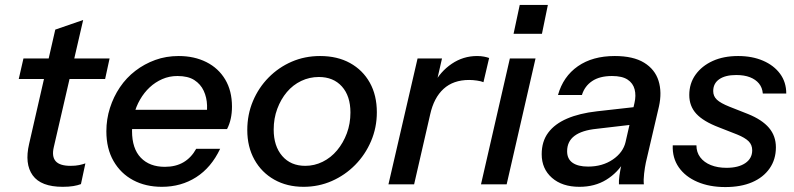

<svg xmlns="http://www.w3.org/2000/svg" viewBox="-20 -747 3216 778"><path d="M234 10Q146 10 112.5 -36.5Q79 -83 98 -164L204 -627L317 -666L198 -151Q189 -113 205.5 -94Q222 -75 266 -75Q286 -75 300.5 -78Q315 -81 326 -85L308 -1Q295 4 277 7Q259 10 234 10ZM56 -427 75 -510H424L406 -427Z M636 10Q570 10 519.5 -17Q469 -44 440 -94.5Q411 -145 411 -215Q411 -264 425.5 -309.5Q440 -355 466 -393.5Q492 -432 528.5 -460Q565 -488 609 -504Q653 -520 704 -520Q767 -520 816 -495.5Q865 -471 892.5 -425Q920 -379 920 -315Q920 -289 915 -266Q910 -243 900 -224H480L497 -302H844L812 -256Q820 -288 819 -320Q818 -352 805.5 -379Q793 -406 767.5 -422.5Q742 -439 699 -439Q666 -439 637.5 -426.5Q609 -414 586.5 -393Q564 -372 547.5 -343.5Q531 -315 523 -282.5Q515 -250 515 -216Q515 -145 550.5 -108Q586 -71 648 -71Q692 -71 723.5 -89.5Q755 -108 775 -144H872Q836 -68 775 -29Q714 10 636 10Z M1210 10Q1143 10 1091.5 -19Q1040 -48 1011 -100Q982 -152 982 -220Q982 -283 1005 -337.5Q1028 -392 1068.5 -433Q1109 -474 1162 -497Q1215 -520 1277 -520Q1347 -520 1398.5 -491.5Q1450 -463 1478.5 -412Q1507 -361 1507 -292Q1507 -230 1483.5 -175Q1460 -120 1419 -78.5Q1378 -37 1324.5 -13.5Q1271 10 1210 10ZM1217 -75Q1254 -75 1287.5 -91.5Q1321 -108 1346 -138Q1371 -168 1385.5 -207Q1400 -246 1400 -291Q1400 -358 1365.5 -396.5Q1331 -435 1272 -435Q1234 -435 1200.5 -419Q1167 -403 1142.5 -374Q1118 -345 1103.5 -306Q1089 -267 1089 -222Q1089 -155 1123.5 -115Q1158 -75 1217 -75Z M1554 0 1672 -510H1771L1742 -383H1746L1658 0ZM1723 -283 1737 -405Q1764 -457 1810.5 -488.5Q1857 -520 1913 -520Q1929 -520 1941.5 -517.5Q1954 -515 1962 -512L1939 -414Q1930 -418 1913 -420.5Q1896 -423 1881 -423Q1817 -423 1777.5 -387Q1738 -351 1723 -283Z M1929 0 2046 -510H2150L2033 0ZM2061 -610 2086 -727H2200L2176 -610Z M2488 0Q2487 -13 2490 -35.5Q2493 -58 2500 -88L2496 -89L2551 -330Q2558 -360 2551.5 -385Q2545 -410 2523 -424.5Q2501 -439 2460 -439Q2410 -439 2379.5 -418.5Q2349 -398 2338 -362H2241Q2262 -437 2321.5 -478.5Q2381 -520 2471 -520Q2546 -520 2590 -493Q2634 -466 2648.5 -419.5Q2663 -373 2650 -315L2597 -88Q2593 -69 2590 -43.5Q2587 -18 2589 0ZM2328 10Q2258 10 2216.5 -26.5Q2175 -63 2175 -122Q2175 -174 2201.5 -209.5Q2228 -245 2278 -266.5Q2328 -288 2399 -296L2568 -315L2551 -243L2397 -225Q2338 -219 2308 -196.5Q2278 -174 2278 -134Q2278 -103 2300 -87.5Q2322 -72 2363 -72Q2421 -72 2463 -100.5Q2505 -129 2515 -172L2511 -95Q2483 -47 2436.5 -18.5Q2390 10 2328 10Z M2919 11Q2855 11 2806 -10Q2757 -31 2730.5 -69Q2704 -107 2706 -158H2802Q2802 -130 2817.5 -109.5Q2833 -89 2860.5 -78Q2888 -67 2924 -67Q2972 -67 3000 -86Q3028 -105 3028 -138Q3028 -160 3013.5 -174.5Q2999 -189 2967 -202L2893 -231Q2830 -255 2801.5 -286Q2773 -317 2773 -362Q2773 -409 2798.5 -444.5Q2824 -480 2868 -500Q2912 -520 2971 -520Q3028 -520 3072 -501Q3116 -482 3141 -448Q3166 -414 3166 -368H3071Q3069 -392 3055.5 -408.5Q3042 -425 3019 -434Q2996 -443 2963 -443Q2919 -443 2894.5 -426Q2870 -409 2870 -378Q2870 -357 2885 -343Q2900 -329 2935 -315L3011 -285Q3068 -262 3096 -229Q3124 -196 3124 -150Q3124 -101 3098.5 -64.5Q3073 -28 3027.5 -8.5Q2982 11 2919 11Z"/></svg>

Font: Instrument Sans Medium
Style: Italic
Weight: 500
Italic angle: -13°
Designer: Rodrigo Fuenzalida
Foundry: fragTYPE
Version: Version 1.000;gftools[0.9.28]